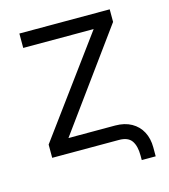

<svg xmlns="http://www.w3.org/2000/svg" viewBox="-98 -608 696 792"><g transform="rotate(-15 250.0 -212.5)"><path d="M340.8 0H55.7V-56.6L358.4 -468.8H57.6V-530.3H443.4V-476.6L141.6 -61.5H340.8Q381.3 -61.5 410.4 -45.2Q439.5 -28.8 454.6 0Q469.7 28.8 469.7 66.4V104.5H410.2V85Q410.2 44.4 394.8 22.2Q379.4 0 340.8 0Z"/></g></svg>

Font: Pretendard JP Light
Style: Regular
Weight: 300
Designer: Base glyphs from Inter by Rasmus Andersson; Hangeul glyphs from Noto Sans CJK(Source Han Sans) by Jang Soo-young and Kan
Foundry: Kil Hyung-jin
Version: Version 1.309